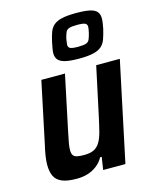

<svg xmlns="http://www.w3.org/2000/svg" viewBox="-118 -863 757 950"><g transform="rotate(-15 260.0 -388.5)"><path d="M156 8Q108 8 81 -3.5Q54 -15 43 -38Q32 -61 32 -97Q32 -116 36 -142Q40 -168 47 -197L113 -510H234L175 -230Q168 -198 164 -175Q160 -152 160 -138Q160 -120 166 -111Q172 -102 186 -99Q200 -96 222 -96Q253 -96 272 -105.5Q291 -115 303 -135Q315 -155 323 -185.5Q331 -216 340 -258L394 -510H515L407 0H293L303 -65H295Q281 -40 260 -24Q239 -8 213.5 0Q188 8 156 8ZM321 -563Q275 -563 249.5 -569.5Q224 -576 214 -589Q204 -602 204 -621Q204 -632 206.5 -645Q209 -658 212 -674Q218 -702 225.5 -723.5Q233 -745 248 -758.5Q263 -772 290.5 -778.5Q318 -785 364 -785Q411 -785 436 -779Q461 -773 471 -760Q481 -747 481 -727Q481 -716 479 -702.5Q477 -689 474 -674Q467 -645 459.5 -624Q452 -603 437 -589.5Q422 -576 394.5 -569.5Q367 -563 321 -563ZM331 -621Q360 -621 372.5 -625.5Q385 -630 390 -641.5Q395 -653 400 -673Q402 -682 403.5 -690Q405 -698 405 -704Q405 -717 394.5 -722Q384 -727 354 -727Q326 -727 313 -722.5Q300 -718 295 -706.5Q290 -695 285 -675Q284 -665 282.5 -657.5Q281 -650 281 -644Q281 -631 291.5 -626Q302 -621 331 -621Z"/></g></svg>

Font: Saira SemiCondensed SemiBold
Style: Italic
Weight: 600
Width: 4
Italic angle: -12°
Designer: Hector Gatti with collaboration of the Omnibus-Type team
Foundry: Omnibus-Type
Version: Version 1.101